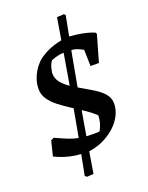

<svg xmlns="http://www.w3.org/2000/svg" viewBox="-140 -693 681 883"><g transform="rotate(-20 200.5 -251.5)"><path d="M173 12Q144 12 117 8.5Q90 5 64.5 -3Q39 -11 14 -23L32 -96L47 -103Q77 -89 104 -78Q131 -67 158.5 -62Q186 -57 217 -57Q226 -57 235.5 -57Q245 -57 255 -58Q265 -76 270 -94Q275 -112 275 -130Q253 -151 225 -169.5Q197 -188 167.5 -207Q138 -226 113 -245.5Q88 -265 73 -287.5Q58 -310 58 -336Q58 -358 64 -378.5Q70 -399 80.5 -417Q91 -435 105 -450Q119 -465 136 -475Q164 -493 198 -503.5Q232 -514 268 -517Q283 -516 307 -513Q331 -510 355.5 -504Q380 -498 394 -491L397 -484L360 -355H319L317 -435Q302 -444 286 -449.5Q270 -455 245 -455Q218 -456 198.5 -452Q179 -448 162 -441Q152 -428 147.5 -411.5Q143 -395 142 -384Q142 -358 158 -338Q174 -318 199.5 -301.5Q225 -285 252.5 -269.5Q280 -254 305.5 -237.5Q331 -221 346.5 -201.5Q362 -182 362 -156Q362 -126 347 -97.5Q332 -69 306 -46Q280 -23 246 -7.5Q212 8 173 12ZM129 118 121 110Q140 14 157.5 -78.5Q175 -171 191 -262Q207 -353 221.5 -442.5Q236 -532 251 -619L285 -621L292 -615Q274 -525 257 -434Q240 -343 223.5 -250.5Q207 -158 192 -66.5Q177 25 162 116Z"/></g></svg>

Font: Labrada Medium
Style: Italic
Weight: 500
Italic angle: -7°
Designer: Mercedes Jáuregui
Foundry: Omnibus-Type Team
Version: Version 1.000